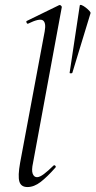

<svg xmlns="http://www.w3.org/2000/svg" viewBox="-20 -746 386 775"><path d="M90.8 9Q64.8 9 58.2 -13.2Q51.6 -35.4 61.2 -89L160.4 -619.4Q166.8 -654.6 153.1 -663.8Q139.4 -673 93.6 -650.6Q89.6 -648.8 87.2 -654.8Q84.8 -660.8 88.8 -661.8L218.2 -725Q222.4 -727 226.4 -723Q230.4 -719 229.4 -717L113.4 -89Q106.6 -58.6 112 -44.7Q117.4 -30.8 129.4 -30.8Q140.4 -30.8 157.4 -43.6Q174.4 -56.4 195.2 -77Q199.2 -81 203.2 -77Q207.2 -73 203.2 -69Q170.6 -32 144 -11.5Q117.4 9 90.8 9ZM261 -452 302 -724Q303.2 -728 310.4 -725Q317.6 -722 326 -715.5Q334.4 -709 340.5 -702.4Q346.6 -695.8 345.4 -692.6L272 -452Q271 -450 266 -450Q261 -450 261 -452Z"/></svg>

Font: Cormorant Light
Style: Italic
Weight: 300
Italic angle: -10°
Designer: Christian Thalmann (Catharsis Fonts)
Foundry: Catharsis Fonts
Version: Version 4.000